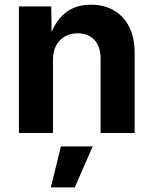

<svg xmlns="http://www.w3.org/2000/svg" viewBox="-20 -570 658 823"><path d="M207 -313V0H61V-542.5H199.7L201.7 -406.2H191.4Q212.9 -474.6 256.8 -512.2Q300.8 -549.8 370.1 -549.8Q426.8 -549.8 468.8 -525.1Q510.7 -500.5 533.9 -454.6Q557.1 -408.7 557.1 -344.7V0H411.1V-318.8Q411.1 -369.6 385 -398.4Q358.9 -427.2 313 -427.2Q282.2 -427.2 258.3 -413.8Q234.4 -400.4 220.7 -375Q207 -349.6 207 -313ZM197.8 233.4 241.2 57.6H377.4L300.3 233.4Z"/></svg>

Font: Inter 16pt
Style: Bold
Weight: 700
Version: Version 4.001;git-66647c0bb